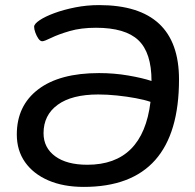

<svg xmlns="http://www.w3.org/2000/svg" viewBox="-20 -727 766 754"><path d="M309 7Q229 7 170 -18.5Q111 -44 78.5 -90Q46 -136 46 -199Q46 -312 130 -376Q214 -440 369 -440Q428 -440 483.5 -430.5Q539 -421 575 -409Q575 -520 523.5 -569Q472 -618 357 -618Q298 -618 253.5 -605Q209 -592 181.5 -578.5Q154 -565 146 -565Q138 -565 131 -575Q124 -585 119 -598.5Q114 -612 114 -622Q114 -633 135.5 -647.5Q157 -662 193.5 -675.5Q230 -689 275.5 -698Q321 -707 369 -707Q683 -707 683 -415Q683 7 309 7ZM151 -204Q151 -147 196.5 -113.5Q242 -80 323 -80Q541 -80 571 -327Q548 -335 513 -341.5Q478 -348 439.5 -352Q401 -356 366 -356Q262 -356 206.5 -315.5Q151 -275 151 -204Z"/></svg>

Font: Asap Semi Expanded Semi Expanded Medium
Style: Italic
Weight: 500
Width: 6
Italic angle: -6°
Designer: Pablo Cosgaya
Foundry: Omnibus-Type
Version: Version 3.001; ttfautohint (v1.8.4.7-5d5b)